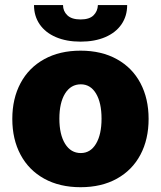

<svg xmlns="http://www.w3.org/2000/svg" viewBox="-20 -740 645 769"><path d="M29.3 -263.7Q29.3 -345.2 62.3 -407Q95.2 -468.8 157 -502.9Q218.8 -537.1 302.7 -537.1Q386.7 -537.1 448.2 -502.9Q509.8 -468.8 542.5 -407Q575.2 -345.2 575.2 -263.7Q575.2 -182.1 542.5 -120.4Q509.8 -58.6 448.2 -24.4Q386.7 9.8 302.7 9.8Q218.8 9.8 157 -24.4Q95.2 -58.6 62.3 -120.4Q29.3 -182.1 29.3 -263.7ZM386.7 -264.6Q386.7 -328.6 364.5 -365.5Q342.3 -402.3 303.7 -402.3Q263.7 -402.3 240.7 -365.5Q217.8 -328.6 217.8 -264.6Q217.8 -201.2 240.7 -164.1Q263.7 -127 303.7 -127Q342.3 -127 364.5 -164.1Q386.7 -201.2 386.7 -264.6ZM302.7 -573.2Q246.1 -573.2 203.9 -591.3Q161.6 -609.4 138.9 -642.6Q116.2 -675.8 116.2 -719.7H232.4Q232.4 -695.3 249.8 -678.7Q267.1 -662.1 302.7 -662.1Q337.9 -662.1 354.5 -678.5Q371.1 -694.8 372.1 -719.7H489.3Q489.3 -675.8 466.6 -642.6Q443.8 -609.4 401.6 -591.3Q359.4 -573.2 302.7 -573.2Z"/></svg>

Font: Pretendard JP Black
Style: Regular
Weight: 900
Designer: Base glyphs from Inter by Rasmus Andersson; Hangeul glyphs from Noto Sans CJK(Source Han Sans) by Jang Soo-young and Kan
Foundry: Kil Hyung-jin
Version: Version 1.309